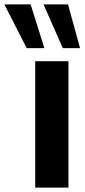

<svg xmlns="http://www.w3.org/2000/svg" viewBox="-102 -858 390 878"><path d="M59 0V-578H211V0ZM20 -638 -82 -838H38L101 -638ZM185 -638 97 -838H209L264 -638Z"/></svg>

Font: Oswald SemiBold
Style: Regular
Weight: 600
Designer: Vernon Adams
Foundry: Vernon Adams
Version: Version 4.100; ttfautohint (v1.8.1.43-b0c9)